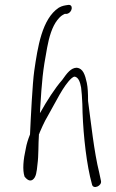

<svg xmlns="http://www.w3.org/2000/svg" viewBox="-20 -690 466 774"><path d="M118 -404C111 -355 104 -214 101 -148C93 -128 87 -109 84 -91C74 -47 70 -5 79 22C84 28 97 44 111 35C126 25 128 2 131 -27C136 -63 134 -107 137 -149C139 -152 140 -154 140 -156L152 -183C158 -197 166 -211 174 -225C205 -279 236 -346 269 -375C274 -379 277 -381 282 -381C297 -377 303 -359 307 -337C309 -320 311 -298 312 -270C313 -181 324 -62 343 22L351 54C356 75 392 59 387 39L380 6C359 -78 347 -195 335 -283C335 -313 334 -337 330 -356C323 -388 315 -414 290 -417C266 -417 250 -395 231 -368C201 -334 168 -282 143 -237C143 -236 142 -236 141 -235L142 -253C149 -365 152 -402 170 -498C178 -541 190 -582 211 -609C224 -625 229 -628 241 -634H249C273 -639 277 -674 254 -670C241 -668 231 -667 217 -659C149 -614 132 -500 118 -404Z"/></svg>

Font: Stray Cat
Style: SuCnObl
Weight: 400
Version: Version 1.0